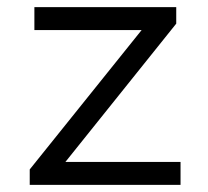

<svg xmlns="http://www.w3.org/2000/svg" viewBox="-20 -516 582 536"><path d="M63 0V-43L397 -459L406 -432H76V-496H472V-450L137 -32L128 -64H484V0Z"/></svg>

Font: Nunito Sans 6pt Light
Style: Regular
Weight: 300
Version: Version 3.101;gftools[0.9.27]